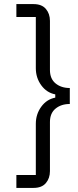

<svg xmlns="http://www.w3.org/2000/svg" viewBox="-20 -780 383 938"><path d="M144 -760Q184 -760 204 -736.5Q224 -713 224 -678V-438Q224 -395 251.5 -372.5Q279 -350 321 -350V-272Q279 -272 251.5 -249.5Q224 -227 224 -184V56Q224 91 204 114.5Q184 138 144 138H60V75H155V-175Q155 -222 181.5 -258.5Q208 -295 250 -303V-319Q208 -327 181.5 -363.5Q155 -400 155 -447V-697H60V-760Z"/></svg>

Font: IBM Plex Sans Hebrew
Style: Regular
Weight: 400
Designer: Mike Abbink, Paul van der Laan, Pieter van Rosmalen, Yanek Iontef
Foundry: Bold Monday
Version: Version 1.2